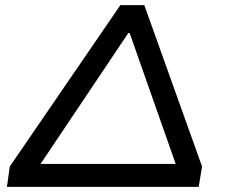

<svg xmlns="http://www.w3.org/2000/svg" viewBox="-20 -725 876 745"><path d="M7 0 18 -79 447 -705H540L764 -79L751 0ZM478 -597 114 -54 111 -89H682L674 -54L483 -597Z"/></svg>

Font: Nunito Sans 7pt Expanded Medium
Style: Italic
Weight: 500
Width: 7
Italic angle: -9°
Designer: Vernon Adams
Foundry: Vernon Adams
Version: Version 3.101;gftools[0.9.27]